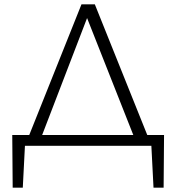

<svg xmlns="http://www.w3.org/2000/svg" viewBox="-20 -678 828 893"><path d="M741 195H694L684 0H96L86 195H39L37 -50H116L359 -658H421L665 -50H743ZM600 -50 385 -594 176 -50Z"/></svg>

Font: Ysabeau Infant Semilight
Style: Regular
Weight: 300
Designer: Christian Thalmann (Catharsis Fonts)
Version: Version 0.003